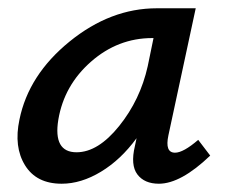

<svg xmlns="http://www.w3.org/2000/svg" viewBox="-20 -438 551 464"><path d="M459 -100 488 -62Q417 6 364 6Q329 6 312 -16.5Q295 -39 306 -85L310 -104Q272 -52 224 -23Q176 6 129 6Q68 6 40.5 -38.5Q13 -83 27 -149Q49 -257 148 -337.5Q247 -418 359 -418H453L387 -111Q378 -69 403 -69Q423 -69 459 -100ZM165 -70Q217 -70 268 -133.5Q319 -197 337 -278L351 -346H348Q265 -346 200 -289Q135 -232 121 -149Q108 -70 165 -70Z"/></svg>

Font: EauTestInfant Semibold
Style: Italic
Weight: 600
Italic angle: -12°
Designer: Christian Thalmann (Catharsis Fonts)
Version: Version 0.001;PS 000.001;hotconv 1.0.88;makeotf.lib2.5.64775